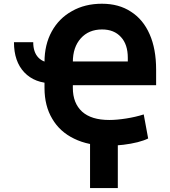

<svg xmlns="http://www.w3.org/2000/svg" viewBox="-20 -757 895 1013"><path d="M53.7 -534.2Q79.1 -534.2 155.3 -534.2Q155.3 -481.4 182.6 -453.1Q210 -424.8 258.8 -424.8Q258.8 -388.7 258.8 -317.4Q163.1 -317.4 108.4 -375Q53.7 -432.6 53.7 -534.2ZM551.8 11.7Q446.3 11.7 371.1 -25.4Q295.9 -61.5 255.9 -129.9Q214.8 -198.2 214.8 -293Q214.8 -337.9 214.8 -429.7Q214.8 -521.5 252.9 -590.8Q291 -660.2 359.4 -698.2Q427.7 -737.3 517.6 -737.3Q607.4 -737.3 670.9 -695.3Q735.4 -654.3 769.5 -576.2Q803.7 -499 803.7 -389.6Q803.7 -362.3 803.7 -307.6Q684.6 -307.6 328.1 -307.6Q328.1 -338.9 328.1 -432.6Q409.2 -432.6 654.3 -432.6Q654.3 -437.5 654.3 -452.1Q654.3 -522.5 618.2 -561.5Q582 -601.6 518.6 -601.6Q448.2 -601.6 406.2 -554.7Q364.3 -507.8 364.3 -429.7Q364.3 -383.8 364.3 -293Q364.3 -212.9 413.1 -168Q461.9 -124 556.6 -124Q595.7 -124 645.5 -131.8Q695.3 -139.6 738.3 -153.3Q746.1 -111.3 761.7 -26.4Q740.2 -15.6 706.1 -6.8Q670.9 2 630.9 6.8Q590.8 11.7 551.8 11.7ZM601.6 -43.9Q601.6 26.4 601.6 235.4Q565.4 235.4 455.1 235.4Q455.1 166 455.1 -43.9Q491.2 -43.9 601.6 -43.9Z"/></svg>

Font: DeepSea
Style: Bold
Weight: 700
Designer: Stem
Version: Version 3.019;git-0a5106e0b